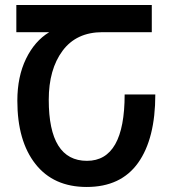

<svg xmlns="http://www.w3.org/2000/svg" viewBox="-20 -734 686 764"><path d="M325 10Q461 10 529.5 -86Q598 -182 598 -358H476Q476 -94 326 -94Q174 -94 174 -337Q174 -458 229 -532Q284 -606 388 -606H584V-714H45V-606H176Q118 -571 83.5 -500Q49 -429 49 -333Q49 -173 121 -81.5Q193 10 325 10Z"/></svg>

Font: Noto Sans Georgian Condensed Semi
Style: Regular
Weight: 600
Width: 3
Designer: Monotype Design Team
Foundry: Monotype Imaging Inc.
Version: Version 1.901